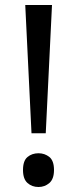

<svg xmlns="http://www.w3.org/2000/svg" viewBox="-20 -734 309 768"><path d="M163 -201H106L81 -714H188ZM72 -54Q72 -91 90 -106Q108 -121 134 -121Q159 -121 177.5 -106Q196 -91 196 -54Q196 -18 177.5 -2Q159 14 134 14Q108 14 90 -2Q72 -18 72 -54Z"/></svg>

Font: Noto Sans Warang Citi
Style: Regular
Weight: 400
Designer: Mangu Purty
Foundry: Mangu Purty
Version: Version 3.002; ttfautohint (v1.8.4.7-5d5b)